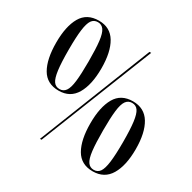

<svg xmlns="http://www.w3.org/2000/svg" viewBox="-162 -884 1052 1054"><g transform="rotate(30 364.0 -357.0)"><path d="M172 -280Q97 -280 63 -339Q29 -398 29 -503Q29 -606 63 -665Q97 -724 173 -724Q245 -724 280 -665.5Q315 -607 315 -503Q315 -400 280 -340Q245 -280 172 -280ZM216 0 498 -714H509L226 0ZM172 -290Q196 -290 210 -309.5Q224 -329 229.5 -375.5Q235 -422 235 -503Q235 -583 229.5 -629Q224 -675 210 -694.5Q196 -714 172 -714Q147 -714 133.5 -694.5Q120 -675 114 -629Q108 -583 108 -503Q108 -422 114 -375.5Q120 -329 133.5 -309.5Q147 -290 172 -290ZM555 10Q481 10 447 -49Q413 -108 413 -213Q413 -316 447 -375Q481 -434 556 -434Q629 -434 664.5 -375.5Q700 -317 700 -213Q700 -110 664.5 -50Q629 10 555 10ZM556 0Q581 0 594.5 -19.5Q608 -39 614 -85.5Q620 -132 620 -213Q620 -293 614 -339Q608 -385 594.5 -404.5Q581 -424 556 -424Q532 -424 518 -404.5Q504 -385 498.5 -339Q493 -293 493 -213Q493 -132 498.5 -85.5Q504 -39 518 -19.5Q532 0 556 0Z"/></g></svg>

Font: Noto Serif Display ExtraCondensed SemiBold
Style: Regular
Weight: 600
Width: 2
Designer: Monotype Design Team
Foundry: Monotype Imaging Inc.
Version: Version 2.009